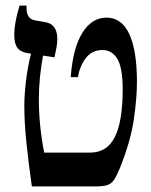

<svg xmlns="http://www.w3.org/2000/svg" viewBox="-20 -667 541 687"><path d="M94 0Q82 -83 74.5 -157Q67 -231 67 -287Q67 -327 73 -377.5Q79 -428 91 -475L78 -477Q51 -482 41 -497.5Q31 -513 31 -543Q31 -563 35.5 -588.5Q40 -614 50 -647H75V-637Q75 -599 106 -594L141 -588Q185 -581 185 -528Q185 -511 182 -496.5Q179 -482 175 -462L134 -468Q127 -431 123 -391Q119 -351 119 -310Q119 -220 138 -121H303Q364 -121 392 -179Q406 -208 412.5 -251Q419 -294 419 -345Q419 -426 399.5 -457Q380 -488 347 -488Q309 -488 287 -459Q265 -430 259 -391H233Q241 -496 275 -550Q309 -604 361 -604Q415 -604 442.5 -545.5Q470 -487 470 -373Q470 -315 458.5 -237.5Q447 -160 408 -63Q397 -37 388 -23.5Q379 -10 364.5 -5Q350 0 323 0Z"/></svg>

Font: Noto Serif Hebrew Condensed SemiBold
Style: Regular
Weight: 600
Width: 3
Designer: Monotype Design Team
Foundry: Monotype Imaging Inc.
Version: Version 2.004; ttfautohint (v1.8.4.7-5d5b)